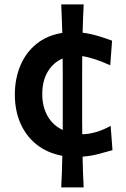

<svg xmlns="http://www.w3.org/2000/svg" viewBox="-20 -696 569 865"><path d="M255.9 148.4Q257.8 111.3 259 75.7Q260.3 40 260.7 5.9Q192.4 -6.8 144.5 -45.2Q96.7 -83.5 71.8 -141.1Q46.9 -198.7 46.9 -269Q46.9 -340.8 71.5 -399.9Q96.2 -459 143.8 -497.8Q191.4 -536.6 260.7 -547.9Q259.8 -578.6 258.5 -610.8Q257.3 -643.1 255.9 -676.3H356.9Q355.5 -643.1 354.2 -611.3Q353 -579.6 352.1 -548.8Q389.2 -543.9 424.1 -533.2Q459 -522.5 484.9 -512.7L476.6 -401.9Q437.5 -419.9 405.3 -429.9Q373 -439.9 350.6 -443.4Q350.1 -412.6 350.1 -382.1Q350.1 -351.6 350.1 -320.3V-207.5Q350.1 -178.2 350.1 -149.2Q350.1 -120.1 350.6 -91.3H351.6Q378.4 -91.3 411.9 -100.8Q445.3 -110.4 478.5 -128.9L486.8 -19.5Q460.9 -12.2 425.8 -2.7Q390.6 6.8 352.1 9.8Q352.5 43.5 353.8 77.9Q355 112.3 356.9 148.4ZM170.4 -272Q170.4 -216.3 193.8 -174.1Q217.3 -131.8 262.7 -110.4Q262.7 -134.8 262.7 -158.9Q262.7 -183.1 262.7 -207.5V-320.3Q262.7 -348.6 262.7 -376.5Q262.7 -404.3 262.2 -432.6Q219.7 -414.1 195.1 -373Q170.4 -332 170.4 -272Z"/></svg>

Font: Pinar DS1 SemiBold
Style: Regular
Weight: 600
Designer: Amin Abedi
Version: Version 3.000